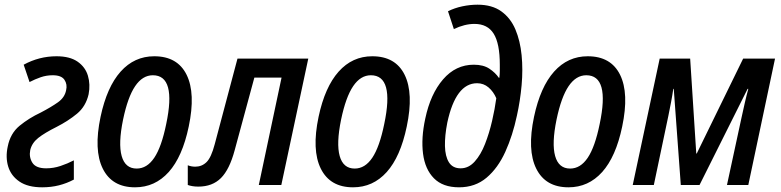

<svg xmlns="http://www.w3.org/2000/svg" viewBox="-20 -789 3331 819"><path d="M160 10Q99 10 63 -14.5Q27 -39 15 -78.5Q3 -118 13 -164Q24 -220 63.5 -252.5Q103 -285 154 -309Q198 -332 227 -352.5Q256 -373 262 -404Q268 -429 255 -448.5Q242 -468 205 -468Q178 -468 153.5 -459.5Q129 -451 106 -439L81 -513Q147 -549 221 -549Q278 -549 311 -526Q344 -503 355 -466Q366 -429 358 -387Q346 -335 308.5 -304Q271 -273 222 -248Q170 -222 143 -200.5Q116 -179 109 -149Q103 -119 118 -95Q133 -71 177 -71Q208 -71 238 -81Q268 -91 295 -105V-23Q265 -7 231.5 1.5Q198 10 160 10Z M556 10Q458 10 418.5 -69.5Q379 -149 409 -291Q436 -418 494.5 -483.5Q553 -549 638 -549Q737 -549 776 -470Q815 -391 785 -249Q758 -120 699.5 -55Q641 10 556 10ZM563 -70Q607 -70 638 -116Q669 -162 689 -260Q733 -468 632 -468Q588 -468 556.5 -421.5Q525 -375 505 -279Q484 -177 499 -123.5Q514 -70 563 -70Z M826 7Q812 7 800.5 5Q789 3 781 0V-84Q796 -78 813 -78Q841 -78 861 -97.5Q881 -117 896 -174L993 -539H1295L1180 0H1084L1181 -458H1065L981 -148Q959 -66 922.5 -29.5Q886 7 826 7Z M1486 10Q1388 10 1348.5 -69.5Q1309 -149 1339 -291Q1366 -418 1424.5 -483.5Q1483 -549 1568 -549Q1667 -549 1706 -470Q1745 -391 1715 -249Q1688 -120 1629.5 -55Q1571 10 1486 10ZM1493 -70Q1537 -70 1568 -116Q1599 -162 1619 -260Q1663 -468 1562 -468Q1518 -468 1486.5 -421.5Q1455 -375 1435 -279Q1414 -177 1429 -123.5Q1444 -70 1493 -70Z M1938 10Q1869 10 1831 -28.5Q1793 -67 1784.5 -133.5Q1776 -200 1794 -283Q1816 -388 1870 -450.5Q1924 -513 2001 -513Q2042 -513 2067.5 -496Q2093 -479 2108 -457H2110Q2112 -472 2112 -487Q2112 -502 2112 -513Q2112 -603 2086 -645Q2060 -687 2004 -687Q1962 -687 1916 -665L1891 -741Q1919 -755 1952 -762Q1985 -769 2017 -769Q2079 -769 2118.5 -740.5Q2158 -712 2178.5 -663.5Q2199 -615 2205 -553.5Q2211 -492 2205 -425.5Q2199 -359 2185 -296Q2167 -211 2135.5 -141.5Q2104 -72 2055.5 -31Q2007 10 1938 10ZM1945 -71Q1979 -71 2005 -100Q2031 -129 2049 -175Q2067 -221 2079 -273Q2091 -325 2097 -370Q2085 -398 2064 -416Q2043 -434 2015 -434Q1924 -434 1888 -266Q1877 -210 1878 -166Q1879 -122 1895 -96.5Q1911 -71 1945 -71Z M2405 10Q2307 10 2267.5 -69.5Q2228 -149 2258 -291Q2285 -418 2343.5 -483.5Q2402 -549 2487 -549Q2586 -549 2625 -470Q2664 -391 2634 -249Q2607 -120 2548.5 -55Q2490 10 2405 10ZM2412 -70Q2456 -70 2487 -116Q2518 -162 2538 -260Q2582 -468 2481 -468Q2437 -468 2405.5 -421.5Q2374 -375 2354 -279Q2333 -177 2348 -123.5Q2363 -70 2412 -70Z M2679 0 2794 -539H2924L2950 -134H2952L3150 -539H3286L3172 0H3081L3143 -287Q3150 -319 3157 -350Q3164 -381 3172 -410H3169L2964 0H2884L2854 -410H2852Q2848 -382 2842.5 -353Q2837 -324 2831 -295L2769 0Z"/></svg>

Font: Noto Sans Condensed Medium
Style: Italic
Weight: 500
Width: 3
Italic angle: -12°
Designer: Monotype Design Team
Foundry: Monotype Imaging Inc.
Version: Version 2.013; ttfautohint (v1.8.4.7-5d5b)